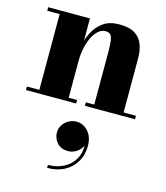

<svg xmlns="http://www.w3.org/2000/svg" viewBox="-123 -563 888 1030"><g transform="rotate(15 321.0 -48.0)"><path d="M250.5 -460V-19.5H297V0H18.5V-19.5H87.5V-440.5H18.5V-460ZM555.5 -319.5V-19.5H624V0H346V-19.5H392.5V-308Q392.5 -350 389.2 -373.5Q386 -397 376.8 -406.2Q367.5 -415.5 350 -415.5Q327.5 -415.5 309 -399Q290.5 -382.5 277.5 -354.8Q264.5 -327 257.5 -292.8Q250.5 -258.5 250.5 -223L234 -222.5Q234 -259.5 242 -302.2Q250 -345 269.8 -383.2Q289.5 -421.5 324 -445.8Q358.5 -470 412 -470Q468 -470 499 -450.5Q530 -431 542.8 -397Q555.5 -363 555.5 -319.5ZM236 374V357.5Q284 357.5 323 337.5Q362 317.5 383 279.2Q404 241 398.5 185.5H403.5Q404 203.5 392 220.2Q380 237 361 247.5Q342 258 320 258Q281 258 259.2 233.2Q237.5 208.5 237.5 176Q237.5 154 249.5 135Q261.5 116 281.8 104.8Q302 93.5 326 93.5Q362.5 93.5 389.8 123.5Q417 153.5 417 204.5Q417 253.5 394.5 292Q372 330.5 331.5 352.2Q291 374 236 374Z"/></g></svg>

Font: Bodoni Moda 11pt ExtraBold
Style: Regular
Weight: 800
Designer: Owen Earl
Foundry: indestructible type
Version: Version 2.004